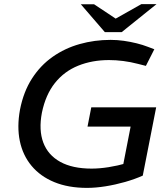

<svg xmlns="http://www.w3.org/2000/svg" viewBox="-20 -904 809 934"><path d="M403.2 10Q312.3 10 244.3 -18Q176.3 -45.9 133.5 -97.3Q90.8 -148.6 76.4 -218.1Q62 -287.6 77.3 -370.7Q94.3 -457.7 135.5 -521.8Q176.6 -585.9 236.2 -627.7Q295.8 -669.5 367.7 -689.7Q439.7 -710 517.9 -710Q550.1 -710 582.5 -705.4Q614.8 -700.8 644.8 -693.3Q674.7 -685.9 699.5 -676.2L730.7 -664.4L689.7 -583.5L651.5 -593.2Q615.7 -602.6 579.8 -607.2Q543.9 -611.8 510.5 -611.8Q428.1 -611.8 360.4 -584.5Q292.7 -557.2 247.3 -500.4Q201.9 -443.5 183.8 -355.6Q167.8 -271.2 190.6 -210.4Q213.4 -149.7 273 -116.7Q332.6 -83.8 425.5 -83.8Q463.9 -83.8 508.3 -90.8Q552.7 -97.9 596.2 -110.3L574.1 -76.3L615.4 -288H405.7L424 -381.8H739.7L674.5 -49.7Q636 -32.5 588.7 -18.9Q541.4 -5.4 493.4 2.3Q445.4 10 403.2 10ZM490 -747.7 519.2 -800.2 667.8 -884H741.5L572 -747.7ZM490 -747.7 373.2 -883.2H437.7L564.1 -799.2L572 -747.7Z"/></svg>

Font: REM Medium
Style: Italic
Weight: 500
Italic angle: -11°
Designer: Octavio Pardo
Foundry: Ashler Design
Version: Version 1.005;gftools[0.9.28]